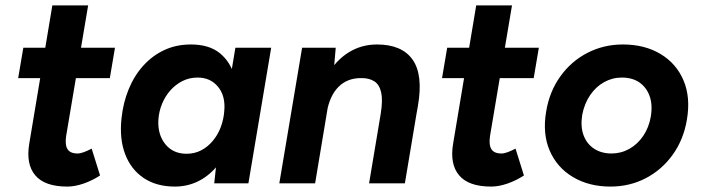

<svg xmlns="http://www.w3.org/2000/svg" viewBox="-20 -676 2586 708"><path d="M228 12Q145 12 110 -29.5Q75 -71 88 -147L173 -656H305L224 -175Q219 -142 229 -126Q239 -110 266 -110Q276 -110 289.5 -115Q303 -120 318 -128L349 -29Q320 -10 288 1Q256 12 228 12ZM47 -388 66 -500H404L385 -388Z M770 0 780 -93 848 -500H980L896 0ZM625 12Q557 12 510 -19.5Q463 -51 441.5 -107.5Q420 -164 428 -239Q434 -297 454.5 -347Q475 -397 508.5 -434Q542 -471 586 -491.5Q630 -512 684 -512Q751 -512 790.5 -480Q830 -448 845.5 -392.5Q861 -337 852 -263Q846 -196 826.5 -145Q807 -94 776.5 -59Q746 -24 707.5 -6Q669 12 625 12ZM668 -109Q698 -109 722.5 -122Q747 -135 765.5 -157.5Q784 -180 794.5 -208.5Q805 -237 807 -267Q812 -322 784 -356Q756 -390 709 -390Q678 -390 652.5 -377Q627 -364 608 -342.5Q589 -321 577.5 -293Q566 -265 564 -234Q561 -180 589.5 -144.5Q618 -109 668 -109Z M1010 0 1094 -500H1218L1210 -408L1142 0ZM1341 0 1384 -257 1519 -275 1473 0ZM1384 -257Q1392 -307 1385.5 -335.5Q1379 -364 1360.5 -376Q1342 -388 1314 -388Q1262 -389 1229 -356.5Q1196 -324 1185 -262L1141 -263Q1154 -343 1186.5 -398.5Q1219 -454 1266 -483Q1313 -512 1370 -512Q1462 -512 1501.5 -456Q1541 -400 1521 -285L1516 -257Z M1791 12Q1708 12 1673 -29.5Q1638 -71 1651 -147L1736 -656H1868L1787 -175Q1782 -142 1792 -126Q1802 -110 1829 -110Q1839 -110 1852.5 -115Q1866 -120 1881 -128L1912 -29Q1883 -10 1851 1Q1819 12 1791 12ZM1610 -388 1629 -500H1967L1948 -388Z M2231 12Q2152 12 2093 -23Q2034 -58 2007 -120.5Q1980 -183 1994 -265Q2006 -338 2046 -394Q2086 -450 2146 -481Q2206 -512 2277 -512Q2357 -512 2415.5 -477Q2474 -442 2500.5 -379.5Q2527 -317 2513 -235Q2501 -162 2461 -106Q2421 -50 2361.5 -19Q2302 12 2231 12ZM2235 -110Q2270 -110 2300.5 -127Q2331 -144 2352 -175Q2373 -206 2380 -247Q2387 -291 2375 -323Q2363 -355 2337 -372.5Q2311 -390 2273 -390Q2238 -390 2207.5 -373Q2177 -356 2156 -325Q2135 -294 2127 -253Q2120 -209 2132 -177Q2144 -145 2171 -127.5Q2198 -110 2235 -110Z"/></svg>

Font: Figtree
Style: Bold Italic
Weight: 700
Italic angle: -9.5°
Foundry: Erik Kennedy
Version: Version 2.001;gftools[0.9.30]